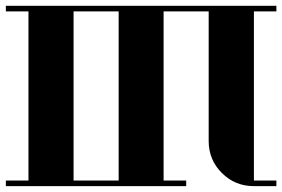

<svg xmlns="http://www.w3.org/2000/svg" viewBox="-20 -635 963 655"><path d="M0 0V-19H77.1V-596.2H0V-615.2H922.9V-596.2H846.2V-19H922.9V0H846.2Q781.7 0 736.8 -44.9Q691.9 -89.8 691.9 -153.8V-596.2H538.1V-19H615.2V0ZM231 -19H384.8V-596.2H231Z"/></svg>

Font: Hjet
Style: Regular
Weight: 400
Designer: T. Christopher White
Version: Version 1.2